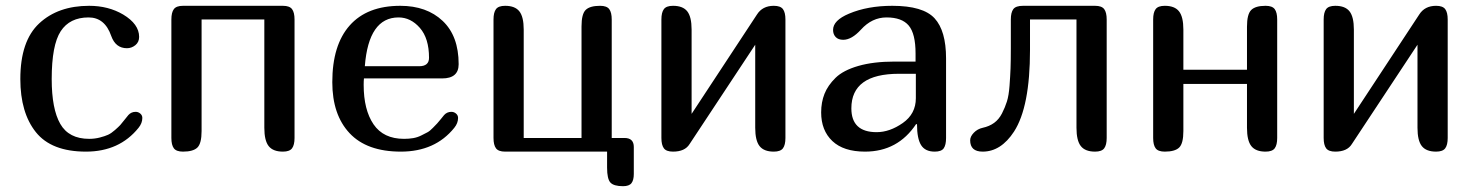

<svg xmlns="http://www.w3.org/2000/svg" viewBox="-20 -522 5084 661"><path d="M422 -126Q432 -137 447 -137Q456 -137 463 -131Q470 -125 470 -116Q470 -98 457 -82Q391 0 276 0Q157 0 103.5 -67Q50 -134 50 -250Q50 -381 115 -441.5Q180 -502 287 -502Q353 -502 404 -472Q459 -439 459 -395Q459 -377 446 -366.5Q433 -356 417 -356Q378 -356 363 -398Q341 -462 285 -462Q220 -462 189 -414.5Q158 -367 158 -250Q158 -147 187.5 -95.5Q217 -44 287 -44Q306 -44 323.5 -48.5Q341 -53 352 -58Q363 -63 376 -74.5Q389 -86 394 -91.5Q399 -97 409.5 -110.5Q420 -124 422 -126Z M994 -47Q994 -23 985.5 -11.5Q977 0 954 0Q920 0 905 -19Q890 -38 890 -82V-455H674V-71Q674 -28 659.5 -14Q645 0 610 0Q587 0 578.5 -11.5Q570 -23 570 -47V-455Q570 -479 578.5 -490.5Q587 -502 610 -502H954Q977 -502 985.5 -490.5Q994 -479 994 -455Z M1509 -126Q1519 -137 1534 -137Q1543 -137 1550 -131Q1557 -125 1557 -116Q1557 -98 1544 -82Q1478 0 1360 0Q1243 0 1183.5 -63.5Q1124 -127 1124 -239Q1124 -367 1184 -434.5Q1244 -502 1358 -502Q1449 -502 1504 -450Q1559 -398 1559 -301Q1559 -252 1502 -252H1233Q1232 -244 1232 -230Q1232 -144 1266 -94Q1300 -44 1371 -44Q1388 -44 1402.5 -46.5Q1417 -49 1430 -55.5Q1443 -62 1451.5 -66.5Q1460 -71 1470.5 -82Q1481 -93 1485 -97Q1489 -101 1498.5 -113Q1508 -125 1509 -126ZM1352 -462Q1249 -462 1236 -294H1423Q1457 -294 1457 -323Q1457 -390 1425.5 -426Q1394 -462 1352 -462Z M1719 0Q1696 0 1687.5 -11.5Q1679 -23 1679 -47V-455Q1679 -479 1687.5 -490.5Q1696 -502 1719 -502Q1753 -502 1768 -483Q1783 -464 1783 -420V-47H1982V-431Q1982 -474 1996.5 -488Q2011 -502 2046 -502Q2069 -502 2077.5 -490.5Q2086 -479 2086 -455V-47H2130Q2162 -47 2162 -16V77Q2162 98 2154 108.5Q2146 119 2125 119Q2093 119 2081.5 106.5Q2070 94 2070 55V0Z M2684 -47Q2684 -23 2675.5 -11.5Q2667 0 2644 0Q2610 0 2595 -19Q2580 -38 2580 -82V-368L2354 -26Q2338 0 2297 0Q2274 0 2265.5 -11.5Q2257 -23 2257 -47V-455Q2257 -479 2265.5 -490.5Q2274 -502 2297 -502Q2331 -502 2346 -483Q2361 -464 2361 -420V-130L2586 -472Q2605 -502 2644 -502Q2667 -502 2675.5 -490.5Q2684 -479 2684 -455Z M3134 -95Q3071 0 2958 0Q2884 0 2845.5 -36.5Q2807 -73 2807 -135Q2807 -170 2818.5 -199Q2830 -228 2856.5 -254Q2883 -280 2935 -295Q2987 -310 3059 -310H3132V-338Q3132 -406 3108.5 -434Q3085 -462 3032 -462Q2982 -462 2944 -420Q2912 -385 2883 -385Q2866 -385 2857 -394.5Q2848 -404 2848 -419Q2848 -452 2903 -475Q2967 -502 3052 -502Q3158 -502 3197.5 -459Q3237 -416 3237 -321V-47Q3237 -23 3229 -11.5Q3221 0 3198 0Q3165 0 3151 -22.5Q3137 -45 3137 -94ZM3075 -268Q2911 -268 2911 -149Q2911 -67 2998 -67Q3043 -67 3088 -98.5Q3133 -130 3133 -184V-268Z M3790 -47Q3790 -23 3781.5 -11.5Q3773 0 3750 0Q3716 0 3701 -19Q3686 -38 3686 -82V-455H3526V-350Q3526 -154 3471 -69Q3426 0 3363 0Q3320 0 3320 -39Q3320 -52 3332.5 -65Q3345 -78 3363 -82Q3386 -87 3402.5 -99Q3419 -111 3429.5 -131.5Q3440 -152 3446.5 -172.5Q3453 -193 3455.5 -226.5Q3458 -260 3459 -286.5Q3460 -313 3460 -356V-455Q3460 -479 3468.5 -490.5Q3477 -502 3502 -502H3750Q3773 -502 3781.5 -490.5Q3790 -479 3790 -455Z M4377 -47Q4377 -23 4368.5 -11.5Q4360 0 4337 0Q4303 0 4288 -19Q4273 -38 4273 -82V-233H4054V-71Q4054 -28 4039.5 -14Q4025 0 3990 0Q3967 0 3958.5 -11.5Q3950 -23 3950 -47V-455Q3950 -479 3958.5 -490.5Q3967 -502 3990 -502Q4024 -502 4039 -483Q4054 -464 4054 -420V-282H4273V-430Q4273 -473 4287.5 -487.5Q4302 -502 4337 -502Q4360 -502 4368.5 -490.5Q4377 -479 4377 -455Z M4964 -47Q4964 -23 4955.5 -11.5Q4947 0 4924 0Q4890 0 4875 -19Q4860 -38 4860 -82V-368L4634 -26Q4618 0 4577 0Q4554 0 4545.5 -11.5Q4537 -23 4537 -47V-455Q4537 -479 4545.5 -490.5Q4554 -502 4577 -502Q4611 -502 4626 -483Q4641 -464 4641 -420V-130L4866 -472Q4885 -502 4924 -502Q4947 -502 4955.5 -490.5Q4964 -479 4964 -455Z"/></svg>

Font: Marmelad
Style: Regular
Weight: 400
Designer: Manvel Shmavonyan
Foundry: Cyreal
Version: Version 1.001;PS 001.001;hotconv 1.0.88;makeotf.lib2.5.64775